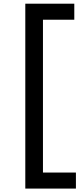

<svg xmlns="http://www.w3.org/2000/svg" viewBox="-20 -820 442 1066"><path d="M392.5 -799.5V-710.5H218.5V138H401.5V227H120.5V-799.5Z"/></svg>

Font: Hepta Slab Medium
Style: Regular
Weight: 500
Designer: Michael LaGattuta
Foundry: Michael LaGattuta
Version: Version 1.102